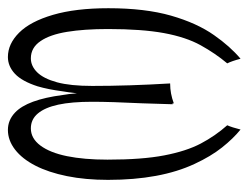

<svg xmlns="http://www.w3.org/2000/svg" viewBox="-102 -474 629 486"><g transform="rotate(90 212.0 -230.5)"><path d="M230 -356.4Q231 -350.1 232.4 -354Q231 -310.5 230 -276.4Q228.5 -236.3 227.1 -205.6Q226.1 -173.3 226.1 -149.9Q226.1 -97.7 233.4 -64Q240.7 -30.3 255.6 -12.5Q270.5 5.4 293.5 5.4Q318.8 5.4 336.9 -18.8Q355 -43 363.8 -86.2Q372.6 -129.4 372.6 -188.5Q372.6 -276.4 361.8 -332.3Q351.1 -388.2 331.8 -424.8Q312.5 -461.4 285.6 -491.7Q291 -503.9 296.4 -525.4Q319.3 -506.8 341.8 -478.5Q364.3 -450.2 383.3 -409.2Q423.8 -322.8 423.8 -189.9Q423.8 -132.8 414.3 -85.9Q404.8 -39.1 387.7 -5.9Q370.6 27.3 347.2 45.4Q323.7 63.5 297.4 63.5Q272.5 63.5 253.4 45.4Q220.7 14.6 209 -75.2Q206.5 -88.4 204.6 -111.3Q202.1 -88.4 199.7 -75.2Q194.8 -38.1 187 -11.7Q174.3 27.8 155.3 45.7Q136.2 63.5 112.8 63.5Q79.6 63.5 51.3 35.2Q22.9 6.8 6.1 -50.5Q-10.7 -107.9 -10.7 -190.9Q-10.7 -283.7 8.1 -349.4Q26.9 -415 57.6 -458.5Q85.9 -499 117.2 -525.4Q123 -503.4 128.9 -491.7Q103.5 -461.4 83 -424.3Q62.5 -387.2 52.2 -331.3Q42 -275.4 42 -189.9Q42 -129.4 49.1 -86.2Q56.2 -43 72.3 -19.5Q88.9 5.4 116.2 5.4Q135.7 5.4 151.6 -10.7Q167.5 -26.9 176.8 -60.8Q186 -94.7 186 -149.9Q186 -242.7 179.7 -347.2Q180.2 -347.2 180.7 -347.2Q205.1 -347.2 230 -356.4Z"/></g></svg>

Font: Scarab Serif
Style: Condensed-Light
Weight: 300
Designer: John Roberts
Foundry: Scarab
Version: 1.0